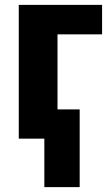

<svg xmlns="http://www.w3.org/2000/svg" viewBox="-20 -569 457 788"><path d="M399 -549V-428H216V-120H307V199H162V0H57V-549Z"/></svg>

Font: Noto Sans Display SemiCondensed Extra
Style: Regular
Weight: 800
Width: 4
Designer: Monotype Design Team
Foundry: Monotype Imaging Inc.
Version: Version 1.900